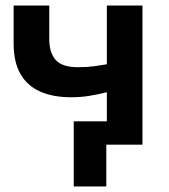

<svg xmlns="http://www.w3.org/2000/svg" viewBox="-20 -520 606 690"><path d="M245 150V-84H364V-188.5Q329.5 -180 299 -175.2Q268.5 -170.5 236 -170.5Q170 -170.5 123.8 -191.2Q77.5 -212 53.2 -254.8Q29 -297.5 29 -363V-500H157V-380.5Q157 -330.5 180.2 -304.5Q203.5 -278.5 260 -278.5Q293 -278.5 317.2 -281.8Q341.5 -285 364 -289V-500H492V0H362V150Z"/></svg>

Font: Geologica EX Med
Style: Regular
Weight: 500
Designer: Sindre Bremnes, Frode Helland
Foundry: Monokrom Skriftforlag AS
Version: Version 1.010;gftools[0.9.28]